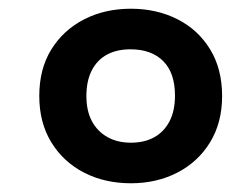

<svg xmlns="http://www.w3.org/2000/svg" viewBox="-20 -761 569 440"><path d="M280 -434Q311 -434 333.5 -446.5Q356 -459 368.5 -483Q381 -507 381 -542Q381 -594 354 -621Q327 -648 279 -648Q248 -648 225.5 -636Q203 -624 190.5 -600Q178 -576 178 -541Q178 -507 190.5 -483.5Q203 -460 226 -447Q249 -434 280 -434ZM280 -341Q220 -341 172.5 -365.5Q125 -390 97.5 -435Q70 -480 70 -541Q70 -603 97.5 -647.5Q125 -692 172.5 -716.5Q220 -741 280 -741Q339 -741 386.5 -717Q434 -693 461.5 -648Q489 -603 489 -541Q489 -480 461.5 -435Q434 -390 386.5 -365.5Q339 -341 280 -341Z"/></svg>

Font: Roboto Serif
Style: Bold Italic
Weight: 700
Italic angle: -10°
Designer: Greg Gazdowicz
Foundry: Commercial Type
Version: Version 1.008